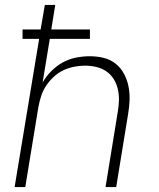

<svg xmlns="http://www.w3.org/2000/svg" viewBox="-20 -755 640 775"><path d="M39 0 138 -598H71V-636H144L161 -735H203L187 -636H343V-598H181L152 -422Q166 -447 187 -468Q208 -489 233.5 -503Q259 -517 287 -522.5Q315 -528 342 -528Q371 -528 398 -521.5Q425 -515 446 -498.5Q467 -482 480 -458Q493 -434 498.5 -407Q504 -380 503 -351.5Q502 -323 497 -294L449 0H406L455 -301Q459 -324 460 -347.5Q461 -371 456 -393.5Q451 -416 439.5 -435Q428 -454 410 -466.5Q392 -479 369.5 -484.5Q347 -490 323 -490Q301 -490 278.5 -485.5Q256 -481 235 -471Q214 -461 196.5 -444.5Q179 -428 166 -408.5Q153 -389 146 -367Q139 -345 135 -323L82 0Z"/></svg>

Font: Iosevka SS04 XLt Ex
Style: Italic
Weight: 200
Width: 7
Italic angle: -9°
Monospace: yes
Designer: Belleve Invis
Foundry: Belleve Invis
Version: Version 19.0.0; ttfautohint (v1.8.4)